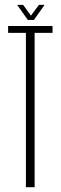

<svg xmlns="http://www.w3.org/2000/svg" viewBox="-20 -784 256 804"><path d="M88.5 0H125V-646.5H200V-675H14V-646.5H88.5ZM96.5 -700.5H122L166.5 -763.5H143L109.5 -718.5L77 -763.5H52Z"/></svg>

Font: Anybody ExtraCondensed ExtraLight
Style: Regular
Weight: 250
Width: 2
Version: Version 1.113;gftools[0.9.25]